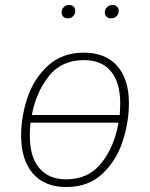

<svg xmlns="http://www.w3.org/2000/svg" viewBox="-20 -743 603 773"><path d="M499 -327Q499 -252 474 -174.5Q449 -97 392.5 -43.5Q336 10 246 10Q160 10 112.5 -44.5Q65 -99 65 -198Q65 -273 90.5 -349.5Q116 -426 173 -478.5Q230 -531 318 -531Q404 -531 451.5 -478Q499 -425 499 -327ZM108 -280H462Q464 -312 464 -326Q464 -411 426.5 -456Q389 -501 318 -501Q228 -501 177 -437Q126 -373 108 -280ZM457 -249H103Q100 -221 100 -196Q100 -112 138 -66.5Q176 -21 246 -21Q337 -21 389 -87.5Q441 -154 457 -249ZM228 -693Q228 -705 236.5 -714Q245 -723 258 -723Q270 -723 276.5 -716.5Q283 -710 283 -699Q283 -687 274.5 -678Q266 -669 253 -669Q242 -669 235 -675.5Q228 -682 228 -693ZM402 -693Q402 -705 411 -714Q420 -723 433 -723Q444 -723 451 -716.5Q458 -710 458 -699Q458 -687 449.5 -678Q441 -669 427 -669Q416 -669 409 -675.5Q402 -682 402 -693Z"/></svg>

Font: FiraGO UltraLight
Style: Italic
Weight: 200
Italic angle: -8°
Designer: bBox Type GmbH
Foundry: bBox Type GmbH
Version: Version 1.001